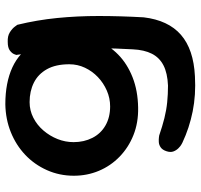

<svg xmlns="http://www.w3.org/2000/svg" viewBox="-36 -504 752 720"><g transform="rotate(-90 340.0 -144.0)"><path d="M414 211Q344 215 282 202.5Q220 190 165 164Q165 164 158.5 160.5Q152 157 144 149Q136 141 132 130Q128 119 133 104Q138 89 147.5 82.5Q157 76 167.5 75.5Q178 75 185 76Q192 77 192 77Q227 89 257 96.5Q287 104 317 107Q347 110 379 110Q426 108 455 93Q484 78 498.5 49.5Q513 21 515 -22Q519 -90 519 -147.5Q519 -205 516 -256Q513 -307 507.5 -357Q502 -407 494 -459Q494 -459 497 -467Q500 -475 510.5 -483Q521 -491 543 -491Q565 -492 579 -483Q593 -474 600 -464.5Q607 -455 607 -455Q625 -381 632.5 -305.5Q640 -230 640 -150Q640 -70 635 19Q624 111 569.5 158.5Q515 206 414 211ZM296 -2Q240 -1 193.5 -19.5Q147 -38 112.5 -71.5Q78 -105 59.5 -149Q41 -193 41 -243Q41 -297 62 -344Q83 -391 119.5 -425.5Q156 -460 204.5 -479.5Q253 -499 309 -500Q390 -500 447.5 -473.5Q505 -447 536 -391.5Q567 -336 567 -250Q567 -200 548.5 -155.5Q530 -111 495.5 -77Q461 -43 410.5 -23Q360 -3 296 -2ZM301 -107Q332 -107 360.5 -119.5Q389 -132 411 -153Q433 -174 446 -201.5Q459 -229 459 -260Q459 -311 440.5 -344Q422 -377 390 -393Q358 -409 317 -409Q286 -409 258.5 -395Q231 -381 210.5 -357Q190 -333 178.5 -304Q167 -275 167 -244Q167 -205 183 -173.5Q199 -142 229.5 -124.5Q260 -107 301 -107Z"/></g></svg>

Font: Sour Gummy Medium
Style: Regular
Weight: 500
Designer: Stefie Justprince
Foundry: Eifetstype
Version: Version 1.000